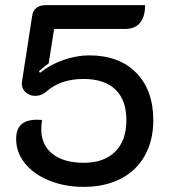

<svg xmlns="http://www.w3.org/2000/svg" viewBox="-20 -720 660 749"><path d="M43 -178Q43 -216 63 -234.5Q83 -253 126 -253L144 -252Q141 -234 141 -216Q141 -154 185 -119.5Q229 -85 307 -85Q386 -85 429.5 -128.5Q473 -172 473 -251Q473 -330 430 -371Q387 -412 306 -412Q216 -412 160 -362Q141 -346 118 -346Q96 -346 80.5 -359.5Q65 -373 65 -395L66 -403L106 -661Q109 -680 123 -690Q137 -700 160 -700H546Q546 -654 526 -630.5Q506 -607 467 -607H191L170 -473Q152 -460 132 -442L136 -436Q174 -467 226 -485.5Q278 -504 328 -504Q444 -504 511 -436.5Q578 -369 578 -251Q578 -172 545 -113Q512 -54 450.5 -22.5Q389 9 307 9Q233 9 172.5 -15.5Q112 -40 77.5 -82.5Q43 -125 43 -178Z"/></svg>

Font: K2D Medium
Style: Regular
Weight: 500
Designer: Katatrad Aksorn Co.,Ltd.
Foundry: Cadson Demak Co.,Ltd.
Version: Version 1.000; ttfautohint (v1.6)